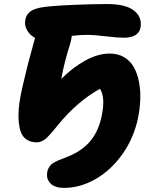

<svg xmlns="http://www.w3.org/2000/svg" viewBox="-20 -730 759 947"><path d="M294.9 196.8Q273.4 196.8 257.1 191.4Q240.7 186 231.9 177.7Q223.1 169.4 217.5 158.7Q211.9 147.9 211.9 137.7Q211.9 127.4 212.9 118.2Q214.8 106.9 220.5 97.7Q226.1 88.4 231.9 82.3Q237.8 76.2 249 70.1Q260.3 64 267.6 61Q274.9 58.1 289.6 52.5Q304.2 46.9 311 43.9Q335.4 34.2 355.7 22.9Q376 11.7 396.7 -5.6Q417.5 -22.9 433.3 -44.2Q449.2 -65.4 462.2 -95Q475.1 -124.5 481.9 -160.2Q500.5 -250 473.1 -292Q361.8 -230.5 266.1 -113.8Q249 -92.3 241 -83Q232.9 -73.7 220.5 -60.3Q208 -46.9 200.2 -41.5Q192.4 -36.1 182.4 -32Q172.4 -27.8 162.1 -27.8Q125 -27.8 101.8 -49.3Q78.6 -70.8 73.2 -123Q69.3 -156.7 73 -198.5Q76.7 -240.2 92.3 -308.1Q107.9 -376 117.2 -411.6Q126.5 -447.3 152.8 -543Q127.4 -556.2 113.3 -581.5Q99.1 -606.9 105 -632.8Q110.8 -664.6 139.6 -679.7Q168.5 -694.8 232.9 -699.2Q264.6 -702.6 349.6 -706.3Q434.6 -710 508.8 -710Q601.6 -710 642.1 -676.8Q682.6 -643.6 672.9 -592.8Q662.6 -543.9 589.8 -543.9Q561 -543.9 501 -551Q440.9 -558.1 414.1 -558.1Q375.5 -558.1 334 -553.2Q333 -538.1 326.2 -514.2Q296.9 -423.3 282.2 -340.8Q339.8 -398.4 401.9 -432.1Q463.9 -465.8 522 -465.8Q562.5 -465.8 592.8 -447.5Q623 -429.2 640.1 -398.7Q657.2 -368.2 665.3 -327.1Q673.3 -286.1 671.9 -241.5Q670.4 -196.8 661.1 -149.9Q641.1 -51.3 585 28.6Q528.8 108.4 452.4 152.6Q376 196.8 294.9 196.8Z"/></svg>

Font: Shantell Sans Irregular
Style: Italic
Weight: 800
Italic angle: -11.31°
Designer: Stephen Nixon, Anya Danilova, Shantell Martin
Foundry: Arrow Type
Version: Version 1.006;[9816181b4]